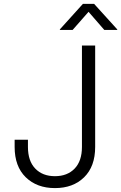

<svg xmlns="http://www.w3.org/2000/svg" viewBox="-20 -963 626 993"><path d="M264.2 9.8Q170.9 9.8 113.3 -46.1Q55.7 -102.1 55.7 -203.1V-240.2H124.5V-203.1Q124.5 -130.4 162.4 -91.1Q200.2 -51.8 264.2 -51.8Q328.1 -51.8 366 -91.1Q403.8 -130.4 403.8 -203.1V-727.5H472.2V-203.1Q472.2 -102.1 415 -46.1Q357.9 9.8 264.2 9.8ZM355.5 -808.1H289.6V-811L408.7 -942.9H466.8L586.4 -811V-808.1H519.5L438 -901.9Z"/></svg>

Font: Inter 17pt Light
Style: Regular
Weight: 300
Version: Version 4.001;git-66647c0bb